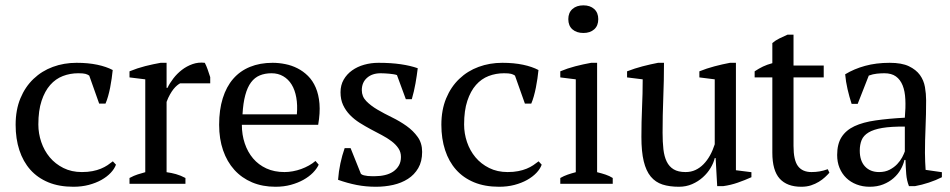

<svg xmlns="http://www.w3.org/2000/svg" viewBox="-20 -695 3593 726"><path d="M418.5 -72.3Q412.6 -56.2 398.4 -41.3Q384.3 -26.4 363.3 -14.6Q342.3 -2.9 315.4 4.2Q288.6 11.2 257.3 11.2Q203.6 11.2 162.8 -5.6Q122.1 -22.5 94.7 -53.2Q67.4 -84 53.2 -127.2Q39.1 -170.4 39.1 -223.1Q39.1 -279.3 57.1 -323Q75.2 -366.7 106.7 -396.7Q138.2 -426.8 179.9 -442.1Q221.7 -457.5 269.5 -457.5Q313.5 -457.5 347.9 -450.2Q382.3 -442.9 406.2 -430.2Q404.8 -415.5 402.3 -398.2Q399.9 -380.9 396.5 -363.8Q393.1 -346.7 388.7 -331.1Q384.3 -315.4 378.9 -303.2H355L317.4 -409.2Q311 -413.6 302.7 -415.8Q294.4 -418 275.9 -418Q245.1 -418 217.8 -407.5Q190.4 -397 169.9 -373.8Q149.4 -350.6 137.2 -313.7Q125 -276.9 125 -224.1Q125 -190.4 136 -158Q147 -125.5 168 -100.3Q189 -75.2 219.7 -59.8Q250.5 -44.4 289.6 -44.4Q312 -44.4 329.6 -47.9Q347.2 -51.3 361.3 -57.1Q375.5 -63 386.5 -70.3Q397.5 -77.6 406.7 -85Z M661.1 -379.9Q656.2 -377.4 649.7 -372.1Q643.1 -366.7 636.2 -358.2Q629.4 -349.6 622.6 -337.6Q615.7 -325.7 609.9 -309.6V-43.9Q627.9 -41.5 645.5 -36.6Q663.1 -31.7 681.2 -22V0H469.7V-22Q486.8 -31.2 501 -35.6Q515.1 -40 529.3 -43.9V-395L469.7 -402.3V-425.3Q499.5 -437.5 529.5 -445.1Q559.6 -452.6 587.4 -457.5H609.9V-362.8H613.3Q621.6 -380.4 635.5 -398.4Q649.4 -416.5 667.7 -430.7Q686 -444.8 708 -452.6Q730 -460.4 754.4 -457.5Q760.3 -446.3 765.1 -432.6Q770 -418.9 774.9 -403.3V-379.9Z M1185.1 -72.3Q1177.7 -56.6 1163.1 -41.7Q1148.4 -26.9 1127.4 -15.1Q1106.4 -3.4 1079.8 3.9Q1053.2 11.2 1021.5 11.2Q972.7 11.2 933.3 -5.4Q894 -22 866.2 -52.7Q838.4 -83.5 823.5 -126.7Q808.6 -169.9 808.6 -223.1Q808.6 -279.8 822.3 -323.5Q835.9 -367.2 861.8 -397Q887.7 -426.8 925.3 -442.1Q962.9 -457.5 1010.7 -457.5Q1034.7 -457.5 1058.8 -452.6Q1083 -447.8 1104.7 -436.8Q1126.5 -425.8 1144.5 -408Q1162.6 -390.1 1173.8 -364Q1185.1 -337.9 1188 -303Q1190.9 -268.1 1183.1 -223.1H894.5Q894.5 -185.5 905.5 -152.8Q916.5 -120.1 937 -95.9Q957.5 -71.8 987.3 -58.1Q1017.1 -44.4 1055.7 -44.4Q1071.3 -44.4 1087.4 -47.4Q1103.5 -50.3 1118.9 -55.9Q1134.3 -61.5 1147.9 -69.1Q1161.6 -76.7 1172.9 -86.4ZM1006.8 -418Q981.9 -418 962.4 -409.9Q942.9 -401.9 929.2 -383.5Q915.5 -365.2 907.5 -335.4Q899.4 -305.7 897 -262.7H1102.5Q1105.5 -297.9 1100.3 -326.4Q1095.2 -355 1082.8 -375.2Q1070.3 -395.5 1051 -406.7Q1031.7 -418 1006.8 -418Z M1496.1 -101.6Q1496.1 -120.1 1486.3 -134.5Q1476.6 -148.9 1460.4 -161.1Q1444.3 -173.3 1423.8 -184.1Q1403.3 -194.8 1381.8 -206.3Q1360.4 -217.8 1339.8 -230.7Q1319.3 -243.7 1303.2 -260.3Q1287.1 -276.9 1277.3 -297.9Q1267.6 -318.8 1267.6 -346.2Q1267.6 -373 1279.5 -393.8Q1291.5 -414.6 1311.3 -428.7Q1331.1 -442.9 1356.9 -450.2Q1382.8 -457.5 1411.1 -457.5Q1459 -457.5 1495.4 -452.1Q1531.7 -446.8 1559.6 -437Q1556.2 -408.7 1551 -379.4Q1545.9 -350.1 1537.1 -319.8H1514.6L1481 -411.1Q1475.6 -413.1 1468 -414.3Q1460.4 -415.5 1451.9 -416.3Q1443.4 -417 1435.1 -417.5Q1426.8 -418 1419.4 -418Q1387.2 -418 1367.7 -400.6Q1348.1 -383.3 1348.1 -354Q1348.1 -330.1 1365 -312.7Q1381.8 -295.4 1407.2 -280.5Q1432.6 -265.6 1462.2 -251.2Q1491.7 -236.8 1517.1 -218.8Q1542.5 -200.7 1559.3 -177.2Q1576.2 -153.8 1576.2 -120.6Q1576.2 -84.5 1561.5 -59.3Q1546.9 -34.2 1522.5 -18.6Q1498 -2.9 1466.6 4.2Q1435.1 11.2 1401.4 11.2Q1363.3 11.2 1328.6 4.4Q1293.9 -2.4 1258.3 -15.1Q1260.7 -47.4 1267.1 -77.1Q1273.4 -106.9 1283.2 -134.8H1305.7L1344.7 -37.6Q1349.1 -33.7 1356.2 -32Q1363.3 -30.3 1370.8 -29.5Q1378.4 -28.8 1385.7 -28.8Q1393.1 -28.8 1398.4 -28.8Q1418 -28.8 1435.5 -33Q1453.1 -37.1 1466.6 -46.1Q1480 -55.2 1488 -68.8Q1496.1 -82.5 1496.1 -101.6Z M2028.3 -72.3Q2022.5 -56.2 2008.3 -41.3Q1994.1 -26.4 1973.1 -14.6Q1952.1 -2.9 1925.3 4.2Q1898.4 11.2 1867.2 11.2Q1813.5 11.2 1772.7 -5.6Q1731.9 -22.5 1704.6 -53.2Q1677.2 -84 1663.1 -127.2Q1648.9 -170.4 1648.9 -223.1Q1648.9 -279.3 1667 -323Q1685.1 -366.7 1716.6 -396.7Q1748 -426.8 1789.8 -442.1Q1831.5 -457.5 1879.4 -457.5Q1923.3 -457.5 1957.8 -450.2Q1992.2 -442.9 2016.1 -430.2Q2014.6 -415.5 2012.2 -398.2Q2009.8 -380.9 2006.3 -363.8Q2002.9 -346.7 1998.5 -331.1Q1994.1 -315.4 1988.8 -303.2H1964.8L1927.2 -409.2Q1920.9 -413.6 1912.6 -415.8Q1904.3 -418 1885.7 -418Q1855 -418 1827.6 -407.5Q1800.3 -397 1779.8 -373.8Q1759.3 -350.6 1747.1 -313.7Q1734.9 -276.9 1734.9 -224.1Q1734.9 -190.4 1745.8 -158Q1756.8 -125.5 1777.8 -100.3Q1798.8 -75.2 1829.6 -59.8Q1860.4 -44.4 1899.4 -44.4Q1921.9 -44.4 1939.5 -47.9Q1957 -51.3 1971.2 -57.1Q1985.4 -63 1996.3 -70.3Q2007.3 -77.6 2016.6 -85Z M2296.9 0H2098.6V-22Q2112.3 -29.8 2126.5 -34.7Q2140.6 -39.6 2157.2 -43.9V-395L2098.6 -402.3V-425.3Q2125 -436.5 2155 -444.3Q2185.1 -452.1 2215.3 -457.5H2237.8V-43.9Q2255.4 -39.6 2270 -34.7Q2284.7 -29.8 2296.9 -22ZM2128.9 -622.6Q2128.9 -647 2144.5 -660.9Q2160.2 -674.8 2186 -674.8Q2211.4 -674.8 2226.8 -660.9Q2242.2 -647 2242.2 -622.6Q2242.2 -597.7 2226.8 -584Q2211.4 -570.3 2186 -570.3Q2160.2 -570.3 2144.5 -584Q2128.9 -597.7 2128.9 -622.6Z M2405.3 -177.2Q2405.3 -233.9 2407.7 -287.4Q2410.2 -340.8 2410.2 -395L2351.1 -402.3V-425.3Q2379.9 -436.5 2409.9 -444.3Q2439.9 -452.1 2468.3 -457.5H2490.7Q2490.7 -390.6 2488 -324.5Q2485.4 -258.3 2485.4 -192.9Q2485.4 -158.2 2488.5 -130.6Q2491.7 -103 2501 -84Q2510.3 -64.9 2527.3 -54.7Q2544.4 -44.4 2572.3 -44.4Q2592.8 -44.4 2609.6 -52.2Q2626.5 -60.1 2640.1 -74Q2653.8 -87.9 2664.6 -107.2Q2675.3 -126.5 2682.6 -149.4V-395L2624.5 -402.3V-425.3Q2652.3 -436.5 2681.9 -444.3Q2711.4 -452.1 2740.2 -457.5H2762.7V-51.3L2821.3 -43.9V-24.9Q2796.4 -13.7 2769.8 -4.4Q2743.2 4.9 2714.8 8.8H2691.9L2686 -97.2H2682.6Q2678.2 -78.6 2666.7 -59.6Q2655.3 -40.5 2637.7 -24.7Q2620.1 -8.8 2597.2 1.2Q2574.2 11.2 2547.4 11.2Q2511.7 11.2 2485.1 2.7Q2458.5 -5.9 2440.7 -27.3Q2422.9 -48.8 2414.1 -85.2Q2405.3 -121.6 2405.3 -177.2Z M2833.5 -425.3Q2849.6 -436 2865 -443.4Q2880.4 -450.7 2900.4 -456.1V-532.2Q2911.6 -542 2927 -549.6Q2942.4 -557.1 2958 -564H2980.5V-447.3H3094.7V-402.3H2980.5V-143.1Q2980.5 -89.4 2997.3 -66.9Q3014.2 -44.4 3048.3 -44.4Q3064.9 -44.4 3079.1 -46.9Q3093.3 -49.3 3109.9 -55.2L3116.2 -42Q3109.4 -34.2 3099.4 -24.9Q3089.4 -15.6 3076.2 -7.6Q3063 0.5 3046.6 5.9Q3030.3 11.2 3009.8 11.2Q2956.1 11.2 2928.2 -19.5Q2900.4 -50.3 2900.4 -117.7V-402.3H2833.5Z M3477.5 -117.2Q3477.5 -97.7 3478.3 -83.3Q3479 -68.8 3480 -52.7L3541.5 -43.9V-24.9Q3519.5 -13.7 3492.2 -4.6Q3464.8 4.4 3439.9 8.8H3417Q3408.7 -12.2 3406.7 -36.6Q3404.8 -61 3403.8 -90.3H3399.9Q3396 -72.3 3385.7 -54.2Q3375.5 -36.1 3358.9 -21.5Q3342.3 -6.8 3319.6 2.2Q3296.9 11.2 3268.6 11.2Q3241.7 11.2 3219 2.4Q3196.3 -6.3 3179.9 -22.2Q3163.6 -38.1 3154.5 -60.1Q3145.5 -82 3145.5 -108.9Q3145.5 -150.4 3162.1 -176.5Q3178.7 -202.6 3210.9 -217.8Q3243.2 -232.9 3291 -239.7Q3338.9 -246.6 3401.4 -250Q3404.8 -288.1 3403.3 -319.1Q3401.9 -350.1 3393.1 -372.1Q3384.3 -394 3367.7 -406Q3351.1 -418 3324.2 -418Q3311.5 -418 3296.1 -416.5Q3280.8 -415 3265.1 -409.2L3223.1 -302.2H3200.2Q3191.4 -329.1 3184.8 -357.7Q3178.2 -386.2 3175.8 -414.1Q3209.5 -434.6 3251.2 -446Q3293 -457.5 3344.2 -457.5Q3389.6 -457.5 3416.7 -444.6Q3443.8 -431.6 3458.5 -411.4Q3473.1 -391.1 3477.5 -365.7Q3481.9 -340.3 3481.9 -315.4Q3481.9 -262.2 3479.7 -212.6Q3477.5 -163.1 3477.5 -117.2ZM3304.2 -44.4Q3326.7 -44.4 3343.8 -53.2Q3360.8 -62 3372.6 -74.5Q3384.3 -86.9 3391.4 -100.3Q3398.4 -113.8 3401.4 -122.6V-216.3Q3349.1 -216.8 3316.2 -211.2Q3283.2 -205.6 3264.2 -194.1Q3245.1 -182.6 3238 -165.3Q3231 -147.9 3231 -125.5Q3231 -86.9 3250.7 -65.7Q3270.5 -44.4 3304.2 -44.4Z"/></svg>

Font: PT Astra Serif
Style: Regular
Weight: 400
Designer: A.Korolkova, I. Chaeva
Foundry: ParaType Ltd
Version: Version 1.002